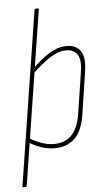

<svg xmlns="http://www.w3.org/2000/svg" viewBox="-59 -720 516 943"><g transform="rotate(-5 199.5 -249.0)"><path d="M17 185Q12 185 13 181L148 -679Q149 -683 154 -683H165Q170 -683 169 -679L34 181Q33 185 28 185ZM188 8Q154 8 122 -3Q90 -14 59 -33L63 -54Q92 -36 123.5 -24.5Q155 -13 187 -13Q238 -13 271 -44.5Q304 -76 316 -145L347 -347Q358 -409 341.5 -437.5Q325 -466 285 -466Q246 -466 204 -438.5Q162 -411 112 -363L115 -389Q162 -435 204 -461Q246 -487 290 -487Q337 -487 358.5 -454Q380 -421 368 -350L337 -145Q324 -63 285.5 -27.5Q247 8 188 8Z"/></g></svg>

Font: Sofia Sans Condensed Thin
Style: Italic
Weight: 250
Italic angle: -9°
Version: Version 4.100